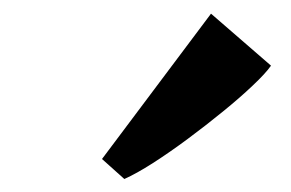

<svg xmlns="http://www.w3.org/2000/svg" viewBox="-20 -886 437 288"><path d="M133 -647.5 296.5 -865.5 386.5 -787.5Q378.5 -776 359.2 -757.8Q340 -739.5 314.5 -718.8Q289 -698 261.8 -677.8Q234.5 -657.5 209.5 -641.5Q184.5 -625.5 166.5 -617.5Z"/></svg>

Font: Merriweather 48pt ExtraBold
Style: Italic
Weight: 800
Italic angle: -7.8°
Version: Version 2.101